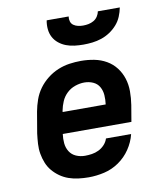

<svg xmlns="http://www.w3.org/2000/svg" viewBox="-84 -810 767 887"><g transform="rotate(-10 300.0 -366.0)"><path d="M261 8Q237 8 213 5Q189 2 167.5 -5.5Q146 -13 127.5 -26Q109 -39 94.5 -56Q80 -73 71.5 -94Q63 -115 59 -138Q55 -161 56.5 -185Q58 -209 61 -233L78 -333Q83 -360 92.5 -387Q102 -414 119 -437.5Q136 -461 159.5 -479.5Q183 -498 209.5 -509Q236 -520 263.5 -524Q291 -528 318 -528Q350 -528 380.5 -522Q411 -516 437 -501Q463 -486 481 -462.5Q499 -439 508 -410.5Q517 -382 517 -350.5Q517 -319 512 -287L499 -210H177Q174 -188 176 -166.5Q178 -145 189 -127.5Q200 -110 219.5 -101.5Q239 -93 261 -93Q277 -93 293.5 -95.5Q310 -98 325.5 -105.5Q341 -113 353 -126Q365 -139 370 -155H488Q479 -118 457 -85.5Q435 -53 403 -31Q371 -9 334 -0.5Q297 8 261 8ZM194 -310H396Q399 -332 397.5 -353.5Q396 -375 386 -392.5Q376 -410 357 -418.5Q338 -427 316 -427Q295 -427 273 -419.5Q251 -412 234 -396Q217 -380 208 -359Q199 -338 195 -317ZM343 -600Q322 -600 301.5 -602.5Q281 -605 262.5 -612Q244 -619 228.5 -631.5Q213 -644 204 -661Q195 -678 193 -698.5Q191 -719 195 -740H298Q296 -728 299.5 -716.5Q303 -705 312.5 -698.5Q322 -692 333.5 -689.5Q345 -687 357 -687Q370 -687 382.5 -689.5Q395 -692 406.5 -698.5Q418 -705 425.5 -716.5Q433 -728 435 -740H538Q534 -719 525.5 -698.5Q517 -678 502 -661Q487 -644 468 -631.5Q449 -619 428 -612Q407 -605 385.5 -602.5Q364 -600 343 -600Z"/></g></svg>

Font: Iosevka Etoile Oblique
Style: Bold
Weight: 700
Italic angle: -9°
Designer: Belleve Invis
Foundry: Belleve Invis
Version: Version 15.5.2; ttfautohint (v1.8.4)